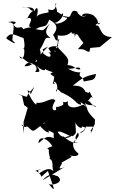

<svg xmlns="http://www.w3.org/2000/svg" viewBox="-20 -912 791 1322"><path d="M132 -252 146 -189 171 -170 142 -71 145 6C126 -88 153 -35 125 -55C149 -25 182 -39 153 -53C225 1 186 8 290 -70C283 -47 244 -64 254 -66C216 -86 293 11 320 -1C290 -35 357 14 403 27C362 -10 371 -24 461 24C395 37 443 51 481 17C464 13 465 21 480 26C514 0 500 7 499 -80C495 -42 567 -3 538 -62C540 -20 582 -48 561 -32C586 -14 504 19 530 6C550 -20 554 2 573 -41C617 -34 640 -60 604 8C612 -25 614 2 603 -11C644 -70 629 -47 634 -89C568 -155 591 -149 562 -208C580 -176 632 -198 643 -175C612 -186 590 -210 629 -179C563 -241 631 -195 586 -217C638 -274 579 -251 618 -239C576 -320 615 -255 572 -279C568 -265 570 -328 481 -322C550 -377 561 -386 641 -403C633 -353 617 -365 556 -351C554 -392 513 -378 534 -414C500 -412 468 -426 439 -445C467 -422 531 -468 533 -434C489 -431 503 -461 444 -464C463 -512 435 -523 378 -585C398 -583 349 -609 313 -580C355 -497 443 -518 384 -553C390 -470 428 -471 408 -528C458 -484 372 -564 353 -559C348 -567 399 -559 314 -550C337 -541 337 -494 277 -544C272 -558 288 -541 274 -572C322 -595 328 -611 259 -537C267 -610 190 -556 226 -602C182 -575 212 -586 238 -547C307 -639 274 -659 328 -650C296 -676 283 -689 321 -748C263 -689 289 -703 225 -711C284 -747 294 -708 319 -777C345 -761 399 -734 345 -672C370 -638 356 -614 402 -655C366 -633 392 -580 364 -580C384 -603 377 -657 377 -669C442 -655 484 -690 486 -726C473 -723 450 -675 504 -675C476 -644 516 -657 480 -684C544 -661 484 -701 563 -606C581 -643 566 -632 516 -573C575 -577 562 -559 595 -555L602 -582L667 -588L751 -657C658 -657 677 -745 643 -736C622 -744 699 -770 656 -743C660 -808 563 -831 638 -799C547 -851 518 -783 575 -806C537 -777 498 -842 518 -829C460 -861 479 -796 450 -795C412 -806 392 -798 442 -790C440 -764 359 -736 360 -756C389 -757 434 -824 406 -819C411 -794 362 -855 367 -817C387 -836 349 -879 367 -892C364 -827 329 -843 313 -848C309 -785 385 -787 345 -839C323 -818 241 -827 232 -792C253 -871 226 -867 217 -832C213 -875 163 -855 127 -865C210 -860 172 -841 210 -837C177 -826 165 -763 163 -786C234 -801 156 -727 190 -726C194 -712 196 -734 139 -711C126 -747 101 -695 72 -744C114 -763 63 -769 36 -759C94 -757 70 -721 65 -635C124 -583 15 -647 23 -650C57 -700 89 -665 142 -650C167 -536 112 -594 147 -573C153 -499 119 -501 114 -524C156 -505 156 -478 234 -463C198 -477 255 -526 228 -483C221 -508 211 -452 149 -456C175 -514 262 -452 221 -418C241 -414 272 -411 231 -459C298 -400 299 -444 277 -444C351 -400 357 -428 326 -403C387 -353 389 -392 353 -407C358 -339 326 -330 358 -337C332 -358 383 -359 373 -290C363 -259 358 -328 399 -277C465 -250 503 -213 509 -203C555 -175 543 -193 499 -290C520 -215 521 -217 569 -186C570 -155 570 -206 538 -185C478 -159 436 -176 449 -215C395 -189 414 -251 416 -193C385 -164 325 -175 398 -180C359 -183 344 -168 414 -94C435 -117 379 -167 399 -193C380 -137 307 -134 361 -219C338 -252 287 -194 232 -205C222 -180 262 -176 218 -200C255 -173 202 -194 169 -290C208 -282 172 -226 213 -307C221 -325 194 -282 183 -278L163 -245L102 -266ZM350 40C296 13 278 51 245 74C248 8 320 53 340 95C286 115 298 105 375 153C334 94 296 89 328 187C327 185 371 229 392 167C322 180 427 176 426 133C431 152 328 156 320 178C353 194 334 237 348 267C323 239 288 255 248 282C273 311 216 250 262 253C185 276 245 247 265 305L310 265L351 385L340 387C347 373 367 420 313 351C325 373 437 345 374 299C369 308 334 259 272 330C382 265 318 302 421 240C359 265 412 224 405 207C483 161 493 171 436 148C467 164 520 172 520 145C463 104 481 40 516 51C510 49 482 51 516 1C547 38 447 70 522 72C458 83 403 5 416 31L349 -2Z"/></svg>

Font: Hussar Lance
Style: Regular
Weight: 700
Foundry: Cannot Into Space Fonts, PlusOne Fonts
Version: Version 2.27